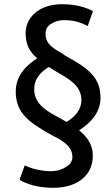

<svg xmlns="http://www.w3.org/2000/svg" viewBox="-20 -725 531 915"><path d="M459 -258C459 -189 411 -138 357 -104C400 -70 420 -32 422 9C427 106 353 170 234 170C158 170 108 152 73 132C81 109 89 86 98 63C123 76 166 89 219 91C248 91 277 84 296 69C315 59 325 43 325 23C325 -12 307 -42 230 -79C114 -143 55 -189 55 -289C55 -367 109 -416 157 -447C122 -478 106 -509 103 -550C93 -639 165 -705 276 -705C345 -705 393 -688 423 -672L398 -601C375 -613 341 -628 293 -629C268 -630 246 -625 230 -615C209 -605 197 -588 197 -564C197 -526 216 -502 279 -469C282 -466 289 -461 292 -459C404 -398 459 -355 459 -258ZM368 -248C368 -335 273 -363 213 -406C181 -387 153 -360 145 -322C144 -314 143 -305 143 -297C145 -214 228 -185 297 -144C338 -168 368 -203 368 -248Z"/></svg>

Font: Repo Medium
Style: Regular
Weight: 500
Designer: Stefan Peev
Foundry: Context Ltd
Version: Version 1.502